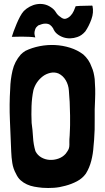

<svg xmlns="http://www.w3.org/2000/svg" viewBox="-20 -930 524 959"><path d="M396 -658Q367 -680 330.5 -691.5Q294 -703 255.5 -705Q217 -707 178.5 -699.5Q140 -692 107 -676Q94 -668 84 -658Q53 -623 42.5 -577.5Q32 -532 31 -487Q26 -408 29.5 -329.5Q33 -251 36 -173Q37 -144 41.5 -115.5Q46 -87 60 -62Q69 -42 83 -29.5Q97 -17 114.5 -9Q132 -1 151.5 2.5Q171 6 192 8Q221 10 249.5 8Q278 6 306 -2Q337 -10 364.5 -24.5Q392 -39 409 -63Q427 -92 436 -127.5Q445 -163 447 -198L450 -231Q454 -283 453 -333Q452 -383 455 -436Q456 -461 455.5 -485.5Q455 -510 453 -535Q451 -551 447.5 -566.5Q444 -582 437 -597Q425 -632 396 -658ZM330 -305Q330 -303 329.5 -288Q329 -273 328 -253Q326 -232 326.5 -219.5Q327 -207 326 -198Q325 -189 321 -181.5Q317 -174 308 -162Q293 -145 271 -137.5Q249 -130 227 -131.5Q205 -133 186 -144Q167 -155 157 -175Q147 -208 145 -244.5Q143 -281 138 -316Q136 -358 137.5 -400Q139 -442 147 -480Q159 -522 194 -549Q210 -561 231 -566Q252 -571 272 -563Q295 -552 308.5 -529Q322 -506 324 -478Q325 -461 326.5 -441.5Q328 -422 328 -421L330 -353ZM156 -784Q158 -790 162 -794.5Q166 -799 171 -803Q181 -807 189.5 -809.5Q198 -812 206 -812Q221 -812 229.5 -806Q238 -800 245 -789Q252 -771 266 -760Q280 -749 296.5 -743.5Q313 -738 331 -738.5Q349 -739 366 -745Q388 -752 406 -773Q424 -799 436.5 -833.5Q449 -868 442 -900Q441 -900 441 -901L440 -902Q419 -901 398.5 -901Q378 -901 358 -899Q355 -890 348.5 -875.5Q342 -861 331.5 -850.5Q321 -840 308.5 -836.5Q296 -833 281 -846Q268 -854 259 -869Q250 -884 234 -894Q218 -905 200 -908.5Q182 -912 164 -909Q146 -906 129 -897Q112 -888 99 -875Q89 -864 80 -847Q71 -830 63 -811Q55 -792 48.5 -774.5Q42 -757 39 -746Q65 -747 88 -747Q108 -747 127 -746Q146 -745 156 -743V-744Q152 -756 152 -764.5Q152 -773 156 -784Z"/></svg>

Font: Londrina Solid
Style: Regular
Weight: 400
Designer: Marcelo Magalhaes
Foundry: Marcelo Magalhães
Version: Version 1.002